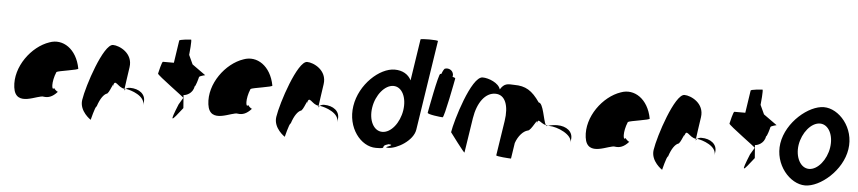

<svg xmlns="http://www.w3.org/2000/svg" viewBox="-45 -1071 6079 1360"><g transform="rotate(5 2994.5 -391.0)"><path d="M62 -196C81 -52 237 -160 276 -148C307 -144 337 -152 372 -191C364 -193 342 -212 345 -217C327 -188 319 -257 350 -330C360 -340 510 -358 502 -368C476 -506 375 -570 282 -535C157 -493 43 -341 62 -196ZM345 -217V-218ZM373 -192 372 -191C374 -191 374 -191 373 -190Z M549 -149C537 -68 621 -14 621 -14C620 -6 644 -112 655 -112C674 -171 698 -200 717 -208C736 -208 765 -314 757 -261C768 -331 792 -256 841 -254C845 -281 853 -346 863 -409C878 -510 778 -556 733 -556C665 -556 564 -250 549 -149ZM841 -254C841 -246 839 -242 840 -241C839 -237 841 -246 849 -254ZM849 -254C887 -250 992 -215 982 -149L985 -170C994 -228 944 -264 880 -264C865 -264 855 -259 849 -254Z M1068 -382C1066 -371 1269 -226 1261 -226L1232 -177C1174 -34 1190 -54 1268 -154L1261 -246C1277 -246 1326 -261 1334 -314C1341 -314 1357 -371 1359 -382C1361 -392 1408 -400 1401 -400L1306 -468L1276 -533C1277 -540 1287 -642 1280 -642C1273 -642 1198 -636 1197 -628L1173 -468H1095C1088 -468 1070 -392 1068 -382Z M1442 -196C1461 -52 1617 -160 1656 -148C1687 -144 1717 -152 1752 -191C1744 -193 1722 -212 1725 -217C1707 -188 1699 -257 1730 -330C1740 -340 1890 -358 1882 -368C1856 -506 1755 -570 1662 -535C1537 -493 1423 -341 1442 -196ZM1725 -217V-218ZM1753 -192 1752 -191C1754 -191 1754 -191 1753 -190Z M1929 -149C1917 -68 2001 -14 2001 -14C2000 -6 2024 -112 2035 -112C2054 -171 2078 -200 2097 -208C2116 -208 2145 -314 2137 -261C2148 -331 2172 -256 2221 -254C2225 -281 2233 -346 2243 -409C2258 -510 2158 -556 2113 -556C2045 -556 1944 -250 1929 -149ZM2221 -254C2221 -246 2219 -242 2220 -241C2219 -237 2221 -246 2229 -254ZM2229 -254C2267 -250 2372 -215 2362 -149L2365 -170C2374 -228 2324 -264 2260 -264C2245 -264 2235 -259 2229 -254Z M2466 -274C2442 -118 2543 8 2650 8C2746 8 2666 -6 2739 -26C2801 -23 2684 0 2738 0C2799 0 2913 -66 2925 -146L3023 -784C3024 -792 2900 -792 2899 -785L2854 -490C2833 -532 2791 -556 2736 -556C2629 -556 2490 -430 2466 -274ZM2600 -274C2614 -366 2677 -440 2737 -440C2798 -440 2835 -366 2821 -274C2807 -184 2748 -109 2686 -109C2624 -109 2586 -184 2600 -274Z M2995 -272C2993 -260 3090 -249 3103 -249C3115 -249 3166 -518 3168 -530C3169 -534 3161 -538 3148 -541C3150 -548 3151 -556 3148 -564C3142 -588 3115 -602 3091 -594C3085 -594 3076 -578 3067 -554H3060C3047 -554 2997 -284 2995 -272Z M3172 -149C3172 -149 3278 -6 3279 -14L3317 -261C3335 -376 3391 -448 3461 -448C3532 -448 3560 -370 3543 -261L3505 -14C3504 -6 3600 0 3611 0L3628 -112C3646 -164 3680 -200 3711 -208C3738 -208 3780 -320 3771 -261C3778 -309 3794 -269 3836 -257C3817 -290 3805 -413 3772 -413C3716 -494 3669 -522 3589 -522C3540 -525 3517 -526 3489 -481C3477 -526 3404 -555 3361 -555C3281 -555 3184 -230 3172 -149ZM3836 -257C3838 -254 3840 -252 3842 -251L3851 -254ZM3851 -254H3860C3920 -254 4029 -205 4020 -149L4023 -170C4032 -228 3982 -264 3918 -264C3897 -264 3873 -261 3851 -254Z M4125 -196C4144 -52 4300 -160 4339 -148C4370 -144 4400 -152 4435 -191C4427 -193 4405 -212 4408 -217C4390 -188 4382 -257 4413 -330C4423 -340 4573 -358 4565 -368C4539 -506 4438 -570 4345 -535C4220 -493 4106 -341 4125 -196ZM4408 -217V-218ZM4436 -192 4435 -191C4437 -191 4437 -191 4436 -190Z M4612 -149C4600 -68 4684 -14 4684 -14C4683 -6 4707 -112 4718 -112C4737 -171 4761 -200 4780 -208C4799 -208 4828 -314 4820 -261C4831 -331 4855 -256 4904 -254C4908 -281 4916 -346 4926 -409C4941 -510 4841 -556 4796 -556C4728 -556 4627 -250 4612 -149ZM4904 -254C4904 -246 4902 -242 4903 -241C4902 -237 4904 -246 4912 -254ZM4912 -254C4950 -250 5055 -215 5045 -149L5048 -170C5057 -228 5007 -264 4943 -264C4928 -264 4918 -259 4912 -254Z M5131 -382C5129 -371 5332 -226 5324 -226L5295 -177C5237 -34 5253 -54 5331 -154L5324 -246C5340 -246 5389 -261 5397 -314C5404 -314 5420 -371 5422 -382C5424 -392 5471 -400 5464 -400L5369 -468L5339 -533C5340 -540 5350 -642 5343 -642C5336 -642 5261 -636 5260 -628L5236 -468H5158C5151 -468 5133 -392 5131 -382Z M5502 -274C5479 -121 5595 8 5702 8C5809 8 5963 -121 5986 -274C6010 -428 5895 -556 5788 -556C5681 -556 5526 -428 5502 -274ZM5632 -274C5646 -362 5708 -438 5770 -438C5832 -438 5870 -362 5856 -274C5843 -188 5782 -111 5720 -111C5658 -111 5619 -188 5632 -274Z"/></g></svg>

Font: Ampere
Style: SuCndIta
Weight: 400
Version: Version 1